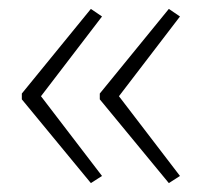

<svg xmlns="http://www.w3.org/2000/svg" viewBox="-20 -492 453 431"><path d="M29 -282V-269L184 -81L209 -97L72 -276L209 -455L184 -472ZM204 -282V-269L359 -81L384 -97L247 -276L384 -455L359 -472Z"/></svg>

Font: Noto Sans Thai Looped ExtraLight
Style: Regular
Weight: 200
Designer: Sasikarn Vongin, Ben Mitchell
Foundry: The Fontpad Ltd
Version: Version 1.001